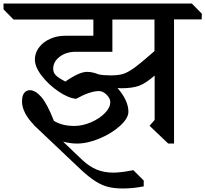

<svg xmlns="http://www.w3.org/2000/svg" viewBox="-46 -806 1166 1090"><path d="M942 -696V9H909L803 -92L832 -125V-377Q780 -332 742 -318.5Q704 -305 641 -305Q628 -305 621 -306Q650 -274 666.5 -239Q683 -204 683 -172Q683 -135 636 -92Q589 -49 520 -20Q451 9 391 9Q353 9 312 -2L422 103Q462 140 503.5 157Q545 174 598 174Q641 174 711 160L770 219V252Q710 264 652 264Q603 264 567.5 255Q532 246 495 222.5Q458 199 410 154L145 -97L146 -98Q114 -130 96.5 -164Q79 -198 79 -230Q79 -264 92 -279Q105 -294 123 -294Q155 -294 188.5 -255.5Q222 -217 260 -120Q306 -91 376 -91Q422 -91 470 -111.5Q518 -132 549 -163.5Q580 -195 580 -226Q580 -248 559 -268.5Q538 -289 516 -289Q465 -289 386 -245Q342 -249 286 -287Q230 -325 191 -375.5Q152 -426 152 -468Q152 -505 175 -536Q198 -567 237.5 -585Q277 -603 323 -603H484V-695H31L-26 -753V-786H1043L1100 -728L1099 -696ZM831 -516V-695H592V-512H383Q330 -512 293 -484Q256 -456 256 -415Q256 -394 270.5 -379Q285 -364 325 -343Q404 -398 448 -398Q479 -398 513 -384Q538 -378 582 -378H581Q625 -378 652 -386Q679 -394 717 -421.5Q755 -449 831 -516Z"/></svg>

Font: Inknut Antiqua Light
Style: Regular
Weight: 300
Designer: Claus Eggers Sørensen
Foundry: Claus Eggers Sørensen
Version: Version 1.003; ttfautohint (v1.8.2) -l 8 -r 50 -G 200 -x 14 